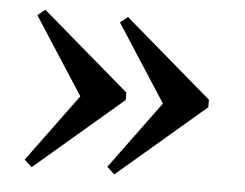

<svg xmlns="http://www.w3.org/2000/svg" viewBox="-40 -475 681 534"><g transform="rotate(5 301.0 -208.0)"><path d="M66.1 11.3 45.2 -8.1 183.9 -196.8 45.2 -411.3 66.1 -428.2 310.5 -218.5V-197.6ZM296.8 11.3 275.8 -8.1 414.5 -196.8 275.8 -411.3 296.8 -428.2 541.1 -218.5V-197.6Z"/></g></svg>

Font: Playfair
Style: Bold
Weight: 700
Designer: Claus Eggers Sørensen
Foundry: Claus Eggers Sørensen
Version: Version 2.001;gftools[0.9.30]